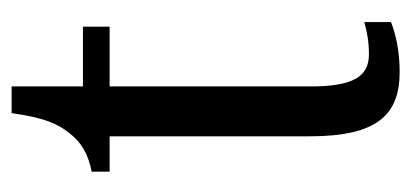

<svg xmlns="http://www.w3.org/2000/svg" viewBox="-209 -490 709 331"><g transform="rotate(-90 145.5 -324.5)"><path d="M187 10C226 10 256 2 273 -5V-51C255 -46 239 -43 217 -43C178 -43 162 -72 162 -144V-490H265V-536H162V-659H116C108 -603 98 -580 82 -560C66 -539 46 -527 15 -521V-490H76V-145C76 -30 112 10 187 10Z"/></g></svg>

Font: Noto Serif Tamil ExtraCondensed
Style: Italic
Weight: 400
Width: 2
Italic angle: -12°
Designer: Indian Type Foundry, Tom Grace, and the Monotype Design Team
Foundry: Monotype Imaging Inc.
Version: Version 2.003